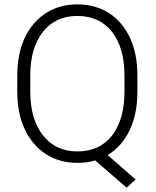

<svg xmlns="http://www.w3.org/2000/svg" viewBox="-20 -741 717 885"><path d="M613.3 -393.6V-317.9Q613.3 -214.8 577.1 -139.9Q541 -64.9 476.1 -26.4L605 86.4L563.5 124L418.9 -1.5Q380.4 9.8 336.9 9.8Q254.4 9.8 191.9 -30.5Q129.4 -70.8 94.5 -144.3Q59.6 -217.8 59.6 -317.9V-393.6Q59.6 -493.2 94.2 -566.7Q128.9 -640.1 191.2 -680.4Q253.4 -720.7 335.9 -720.7Q420.4 -720.7 482.7 -680.4Q544.9 -640.1 579.1 -566.7Q613.3 -493.2 613.3 -393.6ZM553.7 -317.9V-394.5Q553.7 -520 496.6 -593.8Q439.5 -667.5 335.9 -667.5Q235.4 -667.5 177.5 -593.8Q119.6 -520 119.6 -394.5V-317.9Q119.6 -191.4 178 -117.2Q236.3 -43 336.9 -43Q440.4 -43 497.1 -117.2Q553.7 -191.4 553.7 -317.9Z"/></svg>

Font: Vazirmatn UI FD ExtraLight
Style: Regular
Weight: 200
Designer: Saber Rastikerdar
Foundry: Saber Rastikerdar
Version: Version 33.003